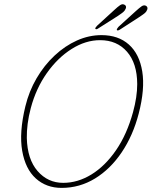

<svg xmlns="http://www.w3.org/2000/svg" viewBox="-20 -878 721 913"><path d="M462.5 -711Q542.5 -711 592.8 -666.2Q643 -621.5 656.5 -538Q670 -454.5 639.5 -337.5Q612.5 -233.5 558.8 -153.8Q505 -74 431.8 -29.2Q358.5 15.5 273 15.5Q200 15.5 150.2 -29.5Q100.5 -74.5 85.5 -161Q70.5 -247.5 100.5 -372Q118 -444.5 154.2 -506.2Q190.5 -568 239.8 -614Q289 -660 346 -685.5Q403 -711 462.5 -711ZM280.5 -8.5Q350 -8.5 415 -48.5Q480 -88.5 531.8 -163.8Q583.5 -239 612.5 -344.5Q632.5 -417 632.5 -478.5Q632 -577 584 -632Q536 -687 456 -687Q387 -687 320.8 -645.2Q254.5 -603.5 203 -530.8Q151.5 -458 126.5 -364.5Q116 -325 111.5 -289.2Q107 -253.5 107.5 -222Q110 -120.5 158.8 -64.5Q207.5 -8.5 280.5 -8.5ZM523.5 -830.5Q539.5 -845.5 550.8 -853.2Q562 -861 572 -855.5Q586.5 -847.5 572.5 -827.5Q567.5 -821 558.5 -814.8Q549.5 -808.5 541 -802.5L446.5 -742.5Q437.5 -736 433 -741.5Q432.5 -746.5 442 -756ZM625.5 -825Q642 -840 653 -847.8Q664 -855.5 674 -850.5Q688 -842 675 -822.5Q669.5 -815.5 660.2 -809.2Q651 -803 642.5 -797L549 -736.5Q538.5 -730.5 535.5 -735.5Q534.5 -740.5 543.5 -750.5Z"/></svg>

Font: Fraunces144ptSuperSoftThinItalic
Style: Italic
Weight: 100
Italic angle: -16°
Version: Version 1.000;[0bf87f6ff]